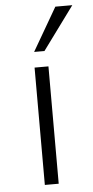

<svg xmlns="http://www.w3.org/2000/svg" viewBox="-54 -783 394 815"><g transform="rotate(-5 143.0 -375.0)"><path d="M107.4 -566.4 213.9 -750H286.1L151.4 -566.4ZM103.5 0V-500H162.6V0Z"/></g></svg>

Font: Now Alt Light
Style: Regular
Weight: 300
Designer: Alfredo Marco Pradil
Foundry: Alfredo Marco Pradil
Version: Version 1.002;PS 001.002;hotconv 1.0.88;makeotf.lib2.5.64775